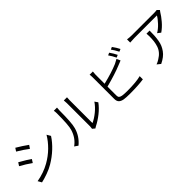

<svg xmlns="http://www.w3.org/2000/svg" viewBox="256 -2136 3488 3488"><g transform="rotate(-45 2000.0 -391.5)"><path d="M259.8 -704.1 298.8 -763.7Q339.8 -741.2 410.2 -694.8Q480.5 -648.4 514.6 -623L472.7 -561.5Q376 -635.7 259.8 -704.1ZM197.3 24.4 156.2 -47.9Q338.9 -79.1 490.2 -165Q612.3 -234.4 708.5 -329.1Q804.7 -423.8 867.2 -530.3L910.2 -457Q845.7 -356.4 746.1 -263.2Q646.5 -169.9 528.3 -100.6Q458 -58.6 365.7 -25.4Q273.4 7.8 197.3 24.4ZM110.4 -478.5 150.4 -540Q305.7 -452.1 367.2 -406.2L327.1 -342.8Q289.1 -371.1 221.2 -413.6Q153.3 -456.1 110.4 -478.5Z M1137.7 21.5 1071.3 -24.4Q1197.3 -114.3 1245.1 -271.5Q1275.4 -364.3 1275.4 -674.8Q1275.4 -710 1268.6 -744.1H1350.6Q1345.7 -680.7 1345.7 -674.8Q1345.7 -357.4 1315.4 -251Q1271.5 -89.8 1137.7 21.5ZM1575.2 17.6 1528.3 -21.5Q1534.2 -50.8 1534.2 -74.2V-675.8Q1534.2 -704.1 1529.3 -748H1611.3Q1607.4 -712.9 1607.4 -675.8V-88.9Q1685.5 -124 1769 -191.9Q1852.5 -259.8 1907.2 -340.8L1949.2 -281.2Q1887.7 -196.3 1794.9 -123Q1702.1 -49.8 1608.4 -2.9Q1594.7 3.9 1575.2 17.6Z M2807.6 -641.6 2758.8 -619.1Q2722.7 -695.3 2677.7 -757.8L2725.6 -779.3Q2776.4 -707 2807.6 -641.6ZM2268.6 -364.3V-137.7Q2268.6 -100.6 2284.7 -85Q2300.8 -69.3 2339.8 -61.5Q2391.6 -53.7 2474.6 -53.7Q2697.3 -53.7 2816.4 -85.9V-3.9Q2678.7 16.6 2471.7 16.6Q2367.2 16.6 2313.5 7.8Q2254.9 -2.9 2226.1 -32.2Q2197.3 -61.5 2197.3 -119.1V-670.9Q2197.3 -712.9 2191.4 -747.1H2274.4Q2268.6 -702.1 2268.6 -670.9V-438.5Q2501 -494.1 2656.2 -560.5Q2686.5 -574.2 2740.2 -605.5L2772.5 -533.2Q2764.6 -530.3 2731.4 -516.1Q2698.2 -502 2680.7 -496.1Q2528.3 -432.6 2268.6 -364.3ZM2787.1 -796.9 2834 -818.4Q2885.7 -748 2918.9 -681.6L2870.1 -660.2Q2824.2 -749 2787.1 -796.9Z M3449.2 -543.9H3529.3Q3529.3 -467.8 3525.9 -413.6Q3522.5 -359.4 3512.7 -300.3Q3502.9 -241.2 3483.9 -197.3Q3464.8 -153.3 3434.6 -110.4Q3404.3 -67.4 3358.4 -31.7Q3312.5 3.9 3250 34.2L3183.6 -19.5Q3227.5 -34.2 3271.5 -63.5Q3329.1 -97.7 3367.2 -143.1Q3405.3 -188.5 3422.9 -244.1Q3440.4 -299.8 3446.8 -352.1Q3453.1 -404.3 3453.1 -474.6Q3453.1 -509.8 3449.2 -543.9ZM3882.8 -717.8 3926.8 -675.8Q3907.2 -650.4 3902.3 -642.6Q3865.2 -579.1 3797.9 -500Q3730.5 -420.9 3652.3 -367.2L3591.8 -414.1Q3658.2 -452.1 3723.6 -521.5Q3789.1 -590.8 3817.4 -644.5H3238.3Q3202.1 -644.5 3126 -638.7V-720.7Q3189.5 -711.9 3238.3 -711.9H3819.3Q3855.5 -711.9 3882.8 -717.8Z"/></g></svg>

Font: Gen Shin Gothic Normal
Style: Regular
Weight: 300
Designer: [Source Han Sans]
Ryoko NISHIZUKA  (kana & ideographs); Paul D. Hunt (Latin, Greek & Cyrillic); Wenlong ZHANG  (bopomofo
Version: Version 1.002.20150607